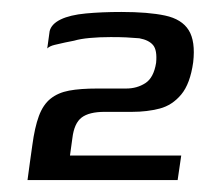

<svg xmlns="http://www.w3.org/2000/svg" viewBox="-20 -553 344 321"><path d="M26 -252Q28 -267 30 -281.5Q32 -296 34 -310Q38 -340 45 -359Q52 -378 64.5 -388Q77 -398 95.5 -401.5Q114 -405 143 -405Q158 -405 167.5 -405Q177 -405 191 -405Q209 -405 223 -414Q237 -423 241 -448Q243 -469 236 -477.5Q229 -486 213 -489Q201 -490 191 -490.5Q181 -491 165 -491Q146 -491 130 -489.5Q114 -488 104 -485Q98 -484 89 -482Q80 -480 71.5 -478Q63 -476 59 -472L63 -501Q66 -513 81.5 -520.5Q97 -528 123.5 -530.5Q150 -533 183 -533Q228 -533 256 -527Q284 -521 295.5 -502.5Q307 -484 303 -449Q298 -413 283 -395Q268 -377 247 -371.5Q226 -366 201 -366Q192 -366 181 -366Q170 -366 155 -366Q129 -366 116.5 -356.5Q104 -347 101 -322L97 -293H283L277 -252Z"/></svg>

Font: Genos Medium
Style: Italic
Weight: 500
Italic angle: -8°
Designer: Robert E. Leuschke
Foundry: Robert E. Leuschke
Version: Version 1.010